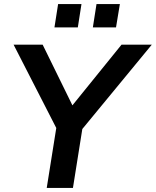

<svg xmlns="http://www.w3.org/2000/svg" viewBox="-20 -925 767 945"><path d="M210 0 263 -333 277 -256 47 -705H190L347 -385H319L578 -705H727L353 -251L392 -333L339 0ZM437 -790 455 -905H570L551 -790ZM248 -790 266 -905H381L363 -790Z"/></svg>

Font: Mulish ExtraLight
Style: Italic
Weight: 200
Italic angle: -9°
Designer: Vernon Adams
Foundry: Vernon Adams
Version: Version 3.603